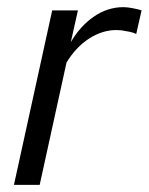

<svg xmlns="http://www.w3.org/2000/svg" viewBox="-20 -517 416 537"><path d="M19 0Q46 -123 72.5 -244Q99 -365 126 -488H198Q193 -465 188 -443.5Q183 -422 178 -399Q204 -444 242.5 -470.5Q281 -497 325 -497Q336 -497 351.5 -494Q367 -491 376 -488L361 -422Q353 -426 343 -428Q333 -430 321 -432Q317 -432 313.5 -432.5Q310 -433 306 -433Q266 -433 229 -409Q192 -385 166 -342L91 0Z"/></svg>

Font: Rosa Sans Light
Style: Italic
Weight: 300
Italic angle: -12°
Designer: Pentagram / MCKL
Foundry: Pentagram / MCKL
Version: Version 1.005;September 16, 2019;FontCreator 11.5.0.2425 64-